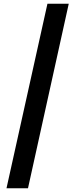

<svg xmlns="http://www.w3.org/2000/svg" viewBox="-20 -833 425 1036"><path d="M15 183 236 -813H351L131 183Z"/></svg>

Font: Source Han Sans SC Heavy
Style: Regular
Weight: 900
Designer: Ryoko NISHIZUKA Ë•øÂ°öÊ∂ºÂ≠ê (kana, bopomofo & ideographs); Paul D. Hunt (Latin, Greek & Cyrillic); Sandoll Communicatio
Foundry: Adobe
Version: Version 2.004;hotconv 1.0.118;makeotfexe 2.5.65603